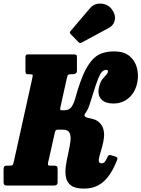

<svg xmlns="http://www.w3.org/2000/svg" viewBox="-56 -1061 808 1098"><path d="M609 -134.5Q591.5 -91.5 567.2 -57Q543 -22.5 508 -2.5Q473 17.5 423.5 17.5Q373 17.5 349.5 -0.8Q326 -19 320.8 -49Q315.5 -79 321 -115Q326.5 -151 334.8 -187Q343 -223 346.8 -253Q350.5 -283 341.8 -301.2Q333 -319.5 303.5 -319.5H276.5Q265.5 -319.5 262.2 -314.8Q259 -310 255.5 -293.5L219 -130.5Q216.5 -119 220 -116.2Q223.5 -113.5 235.5 -113.5H257.5Q265.5 -113.5 269.5 -109.5Q273.5 -105.5 273.5 -92V-18Q273.5 0 253 0H-18.5Q-35.5 0 -35.5 -18.5V-92Q-35.5 -103 -32.2 -108.2Q-29 -113.5 -18.5 -113.5H-3Q10 -113.5 14.5 -116.2Q19 -119 22 -132L128.5 -613Q132.5 -630 130 -633.2Q127.5 -636.5 110 -636.5H105.5Q95 -636.5 92.2 -640.5Q89.5 -644.5 89.5 -658V-733Q89.5 -744 92.8 -747Q96 -750 107 -750H365Q376 -750 380 -747.2Q384 -744.5 384 -733V-657.5Q384 -644.5 376 -640.5Q368 -636.5 358.5 -636.5H349.5Q337.5 -636.5 333.8 -633.5Q330 -630.5 326 -612.5L291 -454.5Q287.5 -439 288.5 -434.8Q289.5 -430.5 296.5 -430.5H311.5Q340.5 -430.5 354 -450.8Q367.5 -471 377 -507.5Q386.5 -544 403.5 -592Q434 -678.5 475.5 -722.8Q517 -767 596 -767Q654 -767 685.8 -739.5Q717.5 -712 727.2 -672Q737 -632 730 -594Q719 -534.5 681.5 -501.8Q644 -469 592 -469Q546.5 -469 523.5 -493Q500.5 -517 510 -561Q516.5 -590.5 527.8 -605.5Q539 -620.5 548.8 -629.8Q558.5 -639 561 -650Q563.5 -661.5 551.5 -661.5Q532.5 -661.5 519.5 -640Q506.5 -618.5 491.5 -573.5Q474.5 -521.5 465.5 -491.8Q456.5 -462 449.8 -445Q443 -428 432.5 -414.5Q424 -402 429 -396Q434 -390 446.8 -387Q459.5 -384 474.8 -380.5Q490 -377 501.5 -369Q526 -351 533.8 -326.5Q541.5 -302 538.5 -274.8Q535.5 -247.5 528 -221.2Q520.5 -195 514.2 -173.8Q508 -152.5 509.2 -139.8Q510.5 -127 525.5 -127Q535.5 -127 542.8 -134.8Q550 -142.5 560 -166Q565.5 -177.5 579 -173.5L605.5 -165Q618.5 -161 615.2 -151Q612 -141 609 -134.5ZM581 -1011Q606 -979 600.8 -947.8Q595.5 -916.5 564 -900L410 -817Q401 -811.5 393.5 -819.5L347.5 -866.5Q339.5 -875.5 348 -884L460 -1015.5Q475.5 -1034 498.8 -1038.8Q522 -1043.5 544.5 -1036.2Q567 -1029 581 -1011Z"/></svg>

Font: Besley* Condensed Heavy
Style: Italic
Weight: 800
Width: 3
Italic angle: -13°
Designer: Owen Earl
Foundry: indestructible type*
Version: Version 3.000; ttfautohint (v1.8.3)